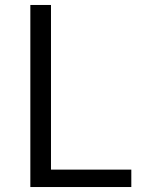

<svg xmlns="http://www.w3.org/2000/svg" viewBox="-20 -752 576 772"><path d="M102 -732H185V-70H508V0H102Z"/></svg>

Font: KaiGen Gothic SC Normal
Style: Regular
Weight: 300
Designer: Ryoko NISHIZUKA Ë•øÂ°öÊ∂ºÂ≠ê (kana & ideographs); Paul D. Hunt (Latin, Greek & Cyrillic); Wenlong ZHANG Âº†ÊñáÈæô (bopom
Version: Version 1.001 October 10, 2014